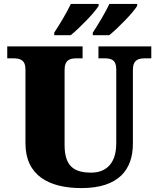

<svg xmlns="http://www.w3.org/2000/svg" viewBox="-20 -951 809 981"><path d="M454 -784V-771H538C583 -807 660 -886 681 -921V-931H539C518 -886 482 -827 454 -784ZM257 -784V-771H341C386 -807 463 -886 484 -921V-931H342C321 -886 285 -827 257 -784ZM396 10C585 10 659 -83 659 -217V-593C659 -646 687 -653 723 -653H753V-714H483V-653H512C548 -653 574 -646 574 -597V-219C574 -109 516 -69 446 -69C359 -69 310 -101 310 -210V-593C310 -646 338 -653 373 -653H402V-714H17V-653H46C81 -653 110 -646 110 -597V-219C110 -55 229 10 396 10Z"/></svg>

Font: Noto Serif Georgian Black
Style: Regular
Weight: 900
Designer: Monotype Design Team, Akaki Razmadze
Foundry: Google LLC
Version: Version 2.003